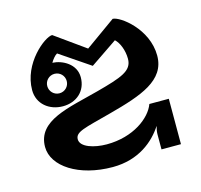

<svg xmlns="http://www.w3.org/2000/svg" viewBox="-84 -608 750 715"><g transform="rotate(-15 291.5 -250.5)"><path d="M458.3 0H533.3V-175H458.3C440.8 -125.8 370 -70.8 266.7 -70.8C218.3 -70.8 166.7 -86.7 166.7 -116.7C166.7 -145.8 202.5 -150.8 308.3 -179.2C435.8 -213.3 533.3 -245.8 533.3 -341.7C533.3 -445 436.7 -516.7 408.3 -516.7L291.7 -433.3L175 -516.7C146.7 -516.7 50 -440.8 50 -337.5C50 -284.2 93.3 -250 145.8 -250C198.3 -250 237.5 -284.2 237.5 -337.5C237.5 -389.2 186.7 -415 149.2 -416.7C155.8 -428.3 166.7 -441.7 175 -445.8L291.7 -366.7L395.8 -437.5C411.7 -423.3 425 -391.7 425 -358.3C425 -311.7 382.5 -297.5 283.3 -270.8C165.8 -239.2 41.7 -223.3 41.7 -120.8C41.7 -45.8 135.8 16.7 266.7 16.7C367.5 16.7 430 -37.5 463.3 -89.2C460.8 -79.2 458.3 -69.2 458.3 -58.3ZM145.8 -375C166.7 -375 183.3 -358.3 183.3 -337.5C183.3 -316.7 166.7 -300 145.8 -300C125 -300 108.3 -316.7 108.3 -337.5C108.3 -358.3 125 -375 145.8 -375Z"/></g></svg>

Font: BoonHome
Style: Bold
Weight: 700
Designer: Sungsit Sawaiwan
Foundry: Sungsit Sawaiwan
Version: Version 0.2